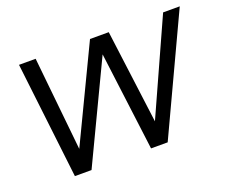

<svg xmlns="http://www.w3.org/2000/svg" viewBox="-88 -633 916 770"><g transform="rotate(-20 370.0 -248.0)"><path d="M112 0 54 -496H125L166 -95H165L357 -496H437L489 -95H488L669 -496H740L508 0H437L383 -424H385L183 0Z"/></g></svg>

Font: DM Sans 36pt Light
Style: Italic
Weight: 300
Italic angle: -10°
Designer: Colophon Foundry, Jonny Pinhorn
Foundry: Colophon Foundry
Version: Version 4.004;gftools[0.9.30]